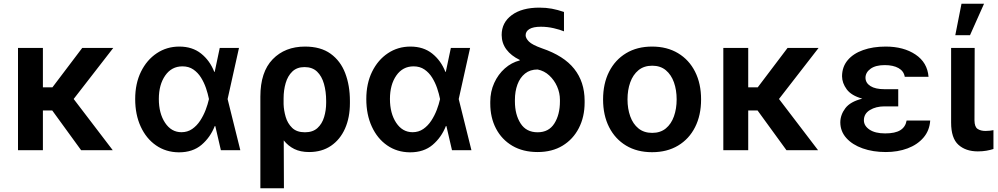

<svg xmlns="http://www.w3.org/2000/svg" viewBox="-20 -801 5323 1024"><path d="M581.3 0H412.6L258.5 -212H208.8V0H76V-545.5H208.8V-335.2H259.6L418.7 -545.5H584.2L372.9 -273.1Z M934.7 11.4H933.2Q864.7 10.7 812.3 -25.6Q759.9 -61.8 730.5 -125.7Q701 -189.6 701 -272.7Q701 -355.5 731.9 -418.5Q762.8 -481.5 816.1 -517Q869.3 -552.6 936.4 -552.6Q1005.7 -552.6 1052.4 -515.4Q1099.1 -478.3 1122.9 -417.6H1125L1152 -545.5H1254.6L1193.9 -272.7L1261.7 0H1158L1128.2 -128.6H1125.4Q1101.6 -68.2 1054.7 -28.4Q1007.8 11.4 934.7 11.4ZM947.8 -95.9Q980.1 -95.9 1005 -113.1Q1029.8 -130.3 1047.6 -157.5Q1065.3 -184.7 1076.9 -215Q1088.4 -245.4 1094.1 -271.3L1094.5 -272.7L1094.1 -274.1Q1088.8 -300.8 1078.7 -330.8Q1068.5 -360.8 1052 -387.3Q1035.5 -413.7 1011.2 -430.4Q986.9 -447.1 953.1 -447.1Q895.2 -447.1 861.2 -398.3Q827.1 -349.4 827.1 -273.1Q827.1 -196.4 860.4 -146.1Q893.8 -95.9 947.8 -95.9Z M1494.3 203.1H1368.6V-285.5Q1368.6 -417.3 1434.3 -484.9Q1500 -552.6 1606.9 -552.6Q1690.3 -552.6 1743.3 -514.4Q1796.2 -476.2 1821.2 -410.5Q1846.2 -344.8 1846.2 -262.8V-250.7Q1846.2 -174 1820.1 -115.2Q1794 -56.5 1745.2 -23.3Q1696.4 9.9 1628.6 9.9Q1582.4 9.9 1549.5 -6.4Q1516.7 -22.7 1493.3 -52.2ZM1606.2 -95.5Q1648.4 -95.5 1673.1 -118.1Q1697.8 -140.6 1708.6 -176.7Q1719.5 -212.7 1719.5 -252.8V-262.8Q1719.5 -312.5 1707.9 -353.5Q1696.4 -394.5 1671.2 -418.9Q1646 -443.2 1604 -443.2Q1563.9 -443.2 1539.2 -419.6Q1514.6 -396 1503.6 -358Q1492.5 -320 1492.5 -276.6V-245.4Q1493.6 -212 1503.7 -177.4Q1513.8 -142.8 1538.2 -119.1Q1562.5 -95.5 1606.2 -95.5Z M2167.3 11.4H2165.8Q2097.3 10.7 2044.9 -25.6Q1992.5 -61.8 1963.1 -125.7Q1933.6 -189.6 1933.6 -272.7Q1933.6 -355.5 1964.5 -418.5Q1995.4 -481.5 2048.7 -517Q2101.9 -552.6 2169 -552.6Q2238.3 -552.6 2285 -515.4Q2331.7 -478.3 2355.5 -417.6H2357.6L2384.6 -545.5H2487.2L2426.5 -272.7L2494.3 0H2390.6L2360.8 -128.6H2358Q2334.2 -68.2 2287.3 -28.4Q2240.4 11.4 2167.3 11.4ZM2180.4 -95.9Q2212.7 -95.9 2237.6 -113.1Q2262.4 -130.3 2280.2 -157.5Q2297.9 -184.7 2309.5 -215Q2321 -245.4 2326.7 -271.3L2327.1 -272.7L2326.7 -274.1Q2321.4 -300.8 2311.3 -330.8Q2301.1 -360.8 2284.6 -387.3Q2268.1 -413.7 2243.8 -430.4Q2219.5 -447.1 2185.7 -447.1Q2127.8 -447.1 2093.8 -398.3Q2059.7 -349.4 2059.7 -273.1Q2059.7 -196.4 2093 -146.1Q2126.4 -95.9 2180.4 -95.9Z M2847.3 9.9Q2769.2 9.9 2712.5 -23.4Q2655.9 -56.8 2625.4 -115.2Q2594.8 -173.7 2594.8 -248.6V-258.5Q2594.8 -312.5 2615.8 -358.5Q2636.7 -404.5 2672.4 -436.1Q2708.1 -467.7 2752.1 -478.7L2751.8 -481.5Q2705.6 -503.9 2680.8 -537.3Q2655.9 -570.7 2655.5 -614.3Q2655.5 -680.8 2709.5 -720.5Q2763.5 -760.3 2856.5 -760.3Q2892.4 -760.3 2923.1 -754.6Q2953.8 -748.9 2987.9 -737.2V-633.9Q2966.6 -642.8 2933.1 -650.6Q2899.5 -658.4 2864.7 -658.4Q2823.9 -658.4 2803.6 -646.1Q2783.4 -633.9 2783.4 -612.9Q2783.4 -597.3 2800.8 -579.5Q2818.2 -561.8 2870.4 -543.3Q2987.2 -503.6 3042.4 -433.9Q3097.7 -364.3 3098 -264.2V-254.3Q3098 -177.9 3067.3 -118.1Q3036.6 -58.2 2980.5 -24.1Q2924.4 9.9 2847.3 9.9ZM2847.3 -95.5Q2907 -95.5 2936.6 -142.6Q2966.3 -189.6 2966.3 -259.9V-268.8Q2966.3 -305.4 2951.2 -339.7Q2936.1 -373.9 2909.4 -398.6Q2882.8 -423.3 2847.3 -430.4Q2807.2 -430.4 2780.2 -408.7Q2753.2 -387.1 2739.7 -350.3Q2726.2 -313.6 2726.2 -268.8V-259.9Q2726.2 -190 2756.4 -142.8Q2786.6 -95.5 2847.3 -95.5Z M3457.7 10.7Q3377.8 10.7 3319.2 -24.5Q3260.7 -59.7 3228.5 -123Q3196.4 -186.4 3196.4 -270.6Q3196.4 -355.1 3228.5 -418.5Q3260.7 -481.9 3319.2 -517.2Q3377.8 -552.6 3457.7 -552.6Q3537.6 -552.6 3596.4 -517.2Q3655.2 -481.9 3687.1 -418.5Q3719.1 -355.1 3719.1 -270.6Q3719.1 -186.4 3687.1 -123Q3655.2 -59.7 3596.4 -24.5Q3537.6 10.7 3457.7 10.7ZM3458.5 -92.3Q3502.1 -92.3 3531.1 -116.1Q3560 -139.9 3574.4 -180.6Q3588.8 -221.2 3588.8 -271Q3588.8 -321 3574.4 -361.7Q3560 -402.3 3531.1 -426.5Q3502.1 -450.6 3458.5 -450.6Q3414.4 -450.6 3385.1 -426.5Q3355.8 -402.3 3341.3 -361.7Q3326.7 -321 3326.7 -271Q3326.7 -221.2 3341.3 -180.6Q3355.8 -139.9 3385.1 -116.1Q3414.4 -92.3 3458.5 -92.3Z M4343 0H4174.4L4020.2 -212H3970.5V0H3837.7V-545.5H3970.5V-335.2H4021.3L4180.4 -545.5H4345.9L4134.6 -273.1Z M4704.5 9.9Q4635.7 9.9 4580.8 -9.6Q4525.9 -29.1 4494 -64.6Q4462 -100.1 4461.6 -148.4Q4462 -188.9 4488.5 -223.9Q4514.9 -258.9 4578.8 -274.9Q4520.2 -291.2 4495.7 -324.8Q4471.2 -358.3 4470.9 -394.2Q4471.2 -444.6 4500.9 -479.9Q4530.5 -515.3 4583.1 -533.9Q4635.7 -552.6 4703.8 -552.6Q4799.4 -552.6 4862.7 -510.1Q4926.1 -467.7 4932.2 -391.3H4805.4Q4800.4 -421.9 4772 -437.9Q4743.6 -453.8 4698.5 -453.8Q4649.9 -453.8 4623 -434.3Q4596.2 -414.8 4595.9 -386.4Q4596.2 -358.7 4622.3 -342Q4648.4 -325.3 4697.4 -325.3H4770.6V-233.7H4697.4Q4651.6 -233.7 4619.5 -214.1Q4587.4 -194.6 4587.4 -159.4Q4587.4 -130 4617.4 -109.7Q4647.4 -89.5 4701 -89.5Q4754.3 -89.5 4781.8 -106.7Q4809.3 -123.9 4815.3 -158H4941.1Q4937.5 -104.4 4905 -66.8Q4872.5 -29.1 4820.3 -9.6Q4768.1 9.9 4704.5 9.9Z M5195 6.4Q5130.7 6.4 5091.6 -28.8Q5052.6 -63.9 5052.6 -147V-545.5H5178.3L5177.2 -158.7Q5177.6 -124.3 5193.9 -113.5Q5210.2 -102.6 5236.2 -102.6Q5249.3 -102.6 5260.3 -104Q5271.3 -105.5 5278.4 -106.9V-6.4Q5262.4 -1.1 5241.3 2.7Q5220.2 6.4 5195 6.4ZM5153.4 -613.3H5074.9L5108 -781.2H5228.3Z"/></svg>

Font: Linik Sans SemiBold
Style: Regular
Weight: 600
Designer: Rasmus Andersson (font), Cristiano Sobral (main changes)
Foundry: rsms
Version: Version 3.018;June 1, 2022;FontCreator 14.0.0.2814 64-bit; t